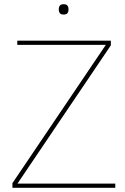

<svg xmlns="http://www.w3.org/2000/svg" viewBox="-20 -891 595 911"><path d="M527 -20V0H39V-22L482 -678H62V-698H506V-676L63 -20ZM282 -822Q269 -822 264 -828.5Q259 -835 259 -843V-850Q259 -858 264 -864.5Q269 -871 282 -871Q295 -871 300 -864.5Q305 -858 305 -850V-843Q305 -835 300 -828.5Q295 -822 282 -822Z"/></svg>

Font: IBM Plex Sans Thin
Style: Regular
Weight: 250
Designer: Mike Abbink, Paul van der Laan, Pieter van Rosmalen
Foundry: Bold Monday
Version: Version 3.201